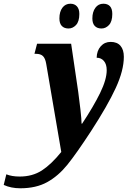

<svg xmlns="http://www.w3.org/2000/svg" viewBox="-168 -771 693 1031"><path d="M-148 222 -134 165Q-105 177 -62 177Q6 177 56.5 144.5Q107 112 161 45L80 -429Q75 -458 62.5 -470Q50 -482 25 -482H17L31 -536H214L252 -278Q258 -235 264 -182Q270 -129 270 -107H273Q334 -199 369.5 -271.5Q405 -344 405 -394Q405 -426 390 -443.5Q375 -461 351 -461Q352 -499 373 -522.5Q394 -546 426 -546Q461 -546 479 -525Q497 -504 497 -466Q497 -393 453.5 -298.5Q410 -204 321 -67Q242 54 193.5 114Q145 174 85.5 207Q26 240 -59 240Q-109 240 -148 222ZM151 -672Q151 -708 167 -729.5Q183 -751 210 -751Q232 -751 245 -737Q258 -723 258 -696Q258 -656 240.5 -637Q223 -618 200 -618Q177 -618 164 -631.5Q151 -645 151 -672ZM328 -672Q328 -707 344 -729Q360 -751 387 -751Q410 -751 422.5 -737.5Q435 -724 435 -696Q435 -656 417.5 -637Q400 -618 377 -618Q354 -618 341 -631.5Q328 -645 328 -672Z"/></svg>

Font: Noto Serif CondExtraBold
Style: Italic
Weight: 800
Width: 3
Italic angle: -12°
Designer: Monotype Design Team
Foundry: Monotype Imaging Inc.
Version: Version 1.001